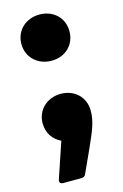

<svg xmlns="http://www.w3.org/2000/svg" viewBox="-120 -604 570 891"><g transform="rotate(-15 164.5 -158.0)"><path d="M164 -328C230 -328 279 -374 279 -439C279 -505 230 -550 164 -550C99 -550 48 -505 48 -439C48 -374 99 -328 164 -328ZM48 -58C48 -11 73 24 111 42L53 214C49 225 55 234 68 234H157C167 234 174 229 177 221L220 127C263 32 279 -6 279 -58C279 -123 230 -169 164 -169C99 -169 48 -123 48 -58Z"/></g></svg>

Font: LINE Seed JP_OTF ExtraBold
Style: Regular
Weight: 800
Designer: LY Corporation & Fontrix & Fontworks
Version: Version 1.013